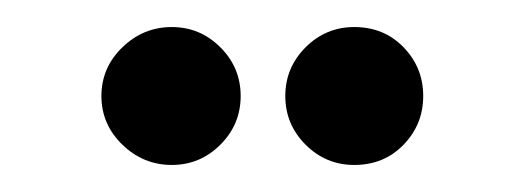

<svg xmlns="http://www.w3.org/2000/svg" viewBox="-20 -750 388 142"><path d="M242 -628Q221 -628 206 -643Q191 -658 191 -679Q191 -700 206 -715Q221 -730 242 -730Q264 -730 278.5 -715Q293 -700 293 -679Q293 -658 278.5 -643Q264 -628 242 -628ZM107 -628Q86 -628 70.5 -643Q55 -658 55 -679Q55 -700 70.5 -715Q86 -730 107 -730Q128 -730 143 -715Q158 -700 158 -679Q158 -658 143 -643Q128 -628 107 -628Z"/></svg>

Font: Stick No Bills ExtraLight Medium
Style: Regular
Weight: 500
Version: Version 2.000